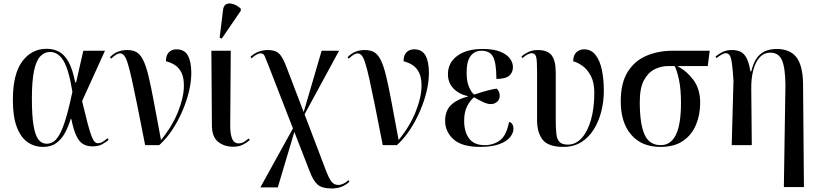

<svg xmlns="http://www.w3.org/2000/svg" viewBox="-20 -824 4650 1090"><path d="M225 10Q175 10 136.5 -17Q98 -44 75.5 -102.5Q53 -161 53 -257Q53 -403 106 -475Q159 -547 245 -547Q284 -547 315 -530.5Q346 -514 369 -473Q392 -432 407 -356H412L453 -536H576L446 -250Q465 -171 477.5 -123.5Q490 -76 499.5 -51.5Q509 -27 517.5 -19Q526 -11 537 -11Q551 -11 566 -21Q581 -31 590 -39L597 -30Q583 -18 561 -5.5Q539 7 506 7Q473 7 450.5 -7Q428 -21 412.5 -55Q397 -89 385 -148H381Q368 -104 348 -68Q328 -32 298.5 -11Q269 10 225 10ZM245 -8Q279 -8 303 -38Q327 -68 348 -133Q369 -198 391 -303Q371 -427 341 -478Q311 -529 264 -529Q232 -529 208.5 -504Q185 -479 173 -421Q161 -363 161 -266Q161 -167 170.5 -111Q180 -55 198.5 -31.5Q217 -8 245 -8Z M804 0Q778 -133 759.5 -225Q741 -317 728 -375Q715 -433 705 -465Q695 -497 684.5 -509Q674 -521 661 -521Q642 -521 611 -491L604 -499Q625 -521 649.5 -530.5Q674 -540 702 -540Q734 -540 755.5 -527.5Q777 -515 793 -482.5Q809 -450 823 -392.5Q837 -335 853.5 -246Q870 -157 894 -29Q958 -107 991 -190Q1024 -273 1024 -338Q1024 -384 1010 -412Q996 -440 972.5 -455Q949 -470 922 -476Q922 -510 938.5 -527Q955 -544 982 -544Q1027 -544 1046.5 -509Q1066 -474 1066 -409Q1066 -361 1053 -306Q1040 -251 1016 -195Q992 -139 959 -88.5Q926 -38 884 0Z M1304 9Q1253 9 1218 -19Q1183 -47 1183 -113L1180 -536H1290L1287 -118Q1286 -67 1297 -38.5Q1308 -10 1335 -10Q1352 -10 1366 -19Q1380 -28 1392 -38L1398 -29Q1384 -16 1360.5 -3.5Q1337 9 1304 9ZM1239 -605 1227 -610 1246 -766Q1249 -793 1265 -800.5Q1281 -808 1303.5 -801Q1326 -794 1347 -775V-763Z M1862 246Q1810 246 1784.5 225Q1759 204 1739 151L1651 -75L1557 240H1458L1643 -95L1502 -458Q1489 -490 1482.5 -505.5Q1476 -521 1460 -521Q1448 -521 1434.5 -513Q1421 -505 1408 -493L1402 -502Q1426 -523 1450.5 -531.5Q1475 -540 1500 -540Q1542 -540 1562.5 -521.5Q1583 -503 1603 -452L1704 -188L1806 -536H1905L1709 -175L1830 143Q1848 190 1862.5 208Q1877 226 1901 226Q1914 226 1930 218.5Q1946 211 1958 199L1964 207Q1925 246 1862 246Z M2153 0Q2127 -133 2108.5 -225Q2090 -317 2077 -375Q2064 -433 2054 -465Q2044 -497 2033.5 -509Q2023 -521 2010 -521Q1991 -521 1960 -491L1953 -499Q1974 -521 1998.5 -530.5Q2023 -540 2051 -540Q2083 -540 2104.5 -527.5Q2126 -515 2142 -482.5Q2158 -450 2172 -392.5Q2186 -335 2202.5 -246Q2219 -157 2243 -29Q2307 -107 2340 -190Q2373 -273 2373 -338Q2373 -384 2359 -412Q2345 -440 2321.5 -455Q2298 -470 2271 -476Q2271 -510 2287.5 -527Q2304 -544 2331 -544Q2376 -544 2395.5 -509Q2415 -474 2415 -409Q2415 -361 2402 -306Q2389 -251 2365 -195Q2341 -139 2308 -88.5Q2275 -38 2233 0Z M2705 10Q2603 10 2555 -33Q2507 -76 2507 -138Q2507 -197 2542.5 -229.5Q2578 -262 2636 -276V-278Q2584 -290 2553.5 -322.5Q2523 -355 2523 -403Q2523 -468 2576 -507Q2629 -546 2719 -546Q2781 -546 2819 -531Q2857 -516 2874.5 -492Q2892 -468 2892 -444Q2892 -412 2871 -394Q2850 -376 2798 -376Q2798 -464 2780 -500Q2762 -536 2713 -536Q2675 -536 2652 -506.5Q2629 -477 2629 -411Q2629 -362 2642.5 -330.5Q2656 -299 2672 -287Q2710 -300 2743.5 -309Q2777 -318 2799 -321Q2817 -306 2817 -280Q2817 -259 2802 -246Q2787 -233 2766 -233Q2748 -233 2723 -244.5Q2698 -256 2671 -272Q2648 -253 2631.5 -220Q2615 -187 2615 -138Q2615 -76 2643 -38Q2671 0 2732 0Q2781 0 2818 -27Q2855 -54 2870 -132Q2884 -128 2889.5 -117.5Q2895 -107 2895 -94Q2895 -69 2875.5 -45Q2856 -21 2814 -5.5Q2772 10 2705 10Z M3179 10Q3093 10 3061 -30.5Q3029 -71 3029 -141V-425Q3029 -479 3024 -500Q3019 -521 2999 -522Q2990 -522 2976 -515.5Q2962 -509 2946 -494L2940 -503Q2957 -518 2980 -529Q3003 -540 3032 -540Q3090 -540 3112.5 -509Q3135 -478 3135 -412V-145Q3135 -95 3138.5 -64Q3142 -33 3156.5 -18Q3171 -3 3204 -3Q3249 -3 3283 -41Q3317 -79 3335.5 -145.5Q3354 -212 3354 -297Q3354 -355 3334.5 -392.5Q3315 -430 3287 -450Q3259 -470 3234 -476Q3234 -509 3251.5 -526.5Q3269 -544 3296 -544Q3336 -544 3361 -512Q3386 -480 3397 -426.5Q3408 -373 3408 -309Q3408 -248 3393.5 -191Q3379 -134 3350.5 -88.5Q3322 -43 3279 -16.5Q3236 10 3179 10Z M3729 10Q3623 10 3563.5 -59Q3504 -128 3504 -249Q3504 -353 3543.5 -416Q3583 -479 3650 -507.5Q3717 -536 3800 -536H4009L3998 -449H3825Q3879 -421 3917 -369.5Q3955 -318 3955 -241Q3955 -172 3931 -115Q3907 -58 3857.5 -24Q3808 10 3729 10ZM3731 0Q3788 0 3817 -58.5Q3846 -117 3846 -240Q3846 -319 3834.5 -372Q3823 -425 3810 -449H3772Q3734 -449 3697 -431Q3660 -413 3636 -369Q3612 -325 3612 -245Q3612 -121 3639 -60.5Q3666 0 3731 0Z M4430 238 4439 -342Q4438 -440 4419 -482.5Q4400 -525 4354 -525Q4317 -525 4292.5 -498Q4268 -471 4256 -424Q4244 -377 4245 -318L4248 0H4134L4144 -366Q4140 -429 4135.5 -462.5Q4131 -496 4123 -509Q4115 -522 4101 -522Q4091 -522 4076.5 -514Q4062 -506 4048 -494L4042 -503Q4059 -517 4081 -528.5Q4103 -540 4135 -540Q4163 -540 4183.5 -530.5Q4204 -521 4218 -495Q4232 -469 4240 -419H4245Q4258 -473 4280.5 -500Q4303 -527 4331 -536.5Q4359 -546 4389 -546Q4464 -546 4500.5 -500Q4537 -454 4539 -351L4544 238Z"/></svg>

Font: Noto Serif Display SemiCondensed Medium
Style: Regular
Weight: 500
Width: 4
Designer: Monotype Design Team
Foundry: Monotype Imaging Inc.
Version: Version 2.009